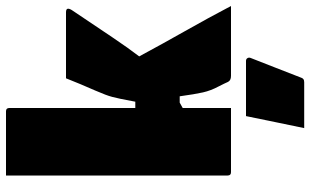

<svg xmlns="http://www.w3.org/2000/svg" viewBox="-217 -573 1034 640"><g transform="rotate(-90 300.0 -253.0)"><path d="M260 0H46Q35 0 35 -11V-750H249Q260 -750 260 -739V-319H281Q287 -351 290.5 -368Q294 -385 297 -396Q300 -407 304.5 -419Q309 -431 318 -452Q330 -479 339.5 -502Q349 -525 359 -550H579Q591 -550 591 -543Q591 -537 584 -527Q531 -448 495 -394.5Q459 -341 432 -306Q474 -228 516.5 -153Q559 -78 600 0H367Q352 0 347 -10Q345 -15 341 -23Q337 -31 332 -41Q318 -67 312 -93.5Q306 -120 299 -171H278Q271 -167 260 -161ZM233 50H417Q423 50 426 54.5Q429 59 427 65Q409 112 394.5 148Q380 184 361 234Q360 238 356.5 241Q353 244 346 244H193Q204 190 213 147.5Q222 105 233 50Z"/></g></svg>

Font: Recursive Sn Lnr St XBk
Style: Regular
Weight: 1000
Version: Version 1.079;hotconv 1.0.112;makeotfexe 2.5.65598; ttfautoh